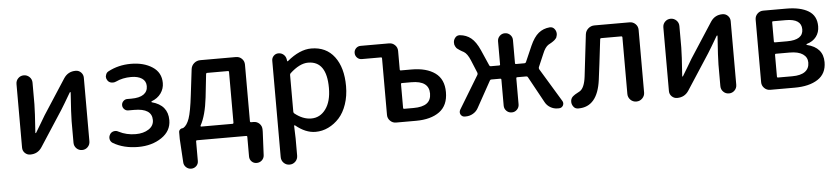

<svg xmlns="http://www.w3.org/2000/svg" viewBox="-45 -833 5799 1328"><g transform="rotate(-5 2854.5 -169.0)"><path d="M139.6 0Q118.2 0 102.5 -15.1Q86.9 -30.3 86.9 -52.7V-494.1Q86.9 -517.6 103 -533.7Q119.1 -549.8 142.1 -549.8Q165 -549.8 181.6 -533.7Q198.2 -517.6 198.2 -494.1V-344.7Q198.2 -298.8 187.5 -147.5Q186.5 -144.5 189.5 -144.5Q192.4 -144.5 193.4 -147.5Q202.1 -163.1 227.5 -204.1Q252.9 -245.1 261.7 -261.7L419.9 -505.9Q449.2 -549.8 502 -549.8Q524.4 -549.8 539.6 -534.2Q554.7 -518.6 554.7 -497.1V-55.7Q554.7 -32.2 538.6 -16.1Q522.5 0 499.5 0Q476.6 0 460.4 -16.1Q444.3 -32.2 444.3 -55.7V-205.1Q444.3 -250 455.1 -403.3Q455.1 -406.2 452.6 -406.2Q450.2 -406.2 448.2 -403.3Q400.4 -321.3 379.9 -289.1L220.7 -43.9Q192.4 0 139.6 0Z M888.7 12.7Q788.1 12.7 714.8 -30.3Q699.2 -40 695.3 -57.6Q694.3 -62.5 694.3 -67.4Q694.3 -80.1 702.1 -91.8Q710.9 -106.4 729.5 -110.4Q734.4 -111.3 739.3 -111.3Q751 -111.3 761.7 -104.5Q814.5 -77.1 878.9 -77.1Q932.6 -77.1 968.8 -100.6Q1004.9 -124 1004.9 -164.1Q1004.9 -245.1 881.8 -245.1H840.8Q825.2 -245.1 813.5 -256.8Q801.8 -268.6 801.8 -284.7Q801.8 -300.8 813.5 -312.5Q825.2 -324.2 840.8 -324.2H869.1Q925.8 -324.2 954.6 -344.2Q983.4 -364.3 983.4 -401.4Q983.4 -436.5 955.6 -455.1Q927.7 -473.6 880.9 -473.6Q821.3 -473.6 774.4 -451.2Q763.7 -446.3 752.9 -446.3Q747.1 -446.3 741.2 -447.3Q722.7 -451.2 713.9 -466.8Q707 -477.5 707 -489.3Q707 -495.1 709 -500Q712.9 -518.6 728.5 -526.4Q799.8 -564.5 886.7 -564.5Q975.6 -564.5 1035.6 -525.4Q1095.7 -486.3 1095.7 -413.1Q1095.7 -374 1072.8 -341.8Q1049.8 -309.6 1007.8 -293.9Q1005.9 -293 1005.9 -290.5Q1005.9 -288.1 1007.8 -287.1Q1118.2 -257.8 1118.2 -153.3Q1118.2 -78.1 1050.8 -32.7Q983.4 12.7 888.7 12.7Z M1407.2 -456.1Q1400.4 -456.1 1399.4 -449.2L1381.8 -288.1Q1367.2 -163.1 1330.1 -96.7Q1329.1 -94.7 1330.1 -92.3Q1331.1 -89.8 1333 -89.8H1550.8Q1558.6 -89.8 1558.6 -97.7V-449.2Q1558.6 -456.1 1550.8 -456.1ZM1672.9 -97.7Q1672.9 -89.8 1680.7 -89.8H1697.3Q1721.7 -89.8 1738.3 -73.2Q1754.9 -56.6 1754.9 -32.2V-16.6L1747.1 145.5Q1746.1 166 1731 180.2Q1715.8 194.3 1694.3 194.3Q1673.8 194.3 1659.7 180.2Q1645.5 166 1645.5 145.5V8.8Q1645.5 2 1637.7 2H1297.9Q1290 2 1290 8.8V145.5Q1290 166 1275.4 180.2Q1260.7 194.3 1240.2 194.3Q1219.7 194.3 1204.6 180.2Q1189.5 166 1188.5 145.5L1178.7 -16.6V-64.5Q1178.7 -75.2 1186.5 -82.5Q1194.3 -89.8 1205.1 -89.8Q1208 -89.8 1210.9 -91.8Q1235.4 -106.4 1251.5 -151.9Q1267.6 -197.3 1281.2 -312.5L1302.7 -491.2Q1305.7 -515.6 1324.2 -531.7Q1342.8 -547.9 1368.2 -547.9H1615.2Q1639.6 -547.9 1656.2 -531.2Q1672.9 -514.6 1672.9 -490.2Z M1863.3 168V-501Q1863.3 -520.5 1877 -534.2Q1890.6 -547.9 1910.2 -547.9Q1930.7 -547.9 1945.8 -534.7Q1960.9 -521.5 1963.9 -501L1965.8 -489.3Q1966.8 -487.3 1968.3 -487.3Q1969.7 -487.3 1970.7 -488.3Q2058.6 -561.5 2138.7 -561.5Q2242.2 -561.5 2299.3 -485.8Q2356.4 -410.2 2356.4 -281.2Q2356.4 -212.9 2336.9 -155.8Q2317.4 -98.6 2284.2 -62Q2251 -25.4 2208.5 -4.9Q2166 15.6 2119.1 15.6Q2049.8 15.6 1980.5 -42Q1978.5 -43 1976.6 -42Q1974.6 -41 1974.6 -39.1L1977.5 47.9V168Q1977.5 192.4 1960.9 209Q1944.3 225.6 1920.4 225.6Q1896.5 225.6 1879.9 209Q1863.3 192.4 1863.3 168ZM2097.7 -79.1Q2159.2 -79.1 2198.2 -132.3Q2237.3 -185.5 2237.3 -279.3Q2237.3 -465.8 2108.4 -465.8Q2049.8 -465.8 1982.4 -403.3Q1977.5 -398.4 1977.5 -391.6V-136.7Q1977.5 -129.9 1982.4 -125Q2039.1 -79.1 2097.7 -79.1Z M2678.7 0Q2655.3 0 2638.2 -17.1Q2621.1 -34.2 2621.1 -57.6V-450.2Q2621.1 -458 2614.3 -458H2481.4Q2461.9 -458 2448.7 -471.7Q2435.5 -485.4 2435.5 -504.4Q2435.5 -523.4 2448.7 -536.6Q2461.9 -549.8 2481.4 -549.8H2678.7Q2702.1 -549.8 2719.2 -533.2Q2736.3 -516.6 2736.3 -492.2V-363.3Q2736.3 -356.4 2743.2 -356.4H2817.4Q2920.9 -356.4 2981 -313Q3041 -269.5 3041 -179.7Q3041 -87.9 2981 -43.9Q2920.9 0 2817.4 0ZM2736.3 -97.7Q2736.3 -89.8 2743.2 -89.8H2808.6Q2870.1 -89.8 2900.4 -111.8Q2930.7 -133.8 2930.7 -179.7Q2930.7 -268.6 2808.6 -268.6H2743.2Q2736.3 -268.6 2736.3 -261.7Z M3696.3 -294.9Q3694.3 -288.1 3697.3 -281.2L3837.9 -48.8Q3842.8 -41 3842.8 -32.2Q3842.8 -24.4 3838.9 -16.6Q3829.1 0 3810.5 0H3800.8Q3774.4 0 3751 -13.7Q3727.5 -27.3 3714.8 -50.8L3615.2 -232.4Q3612.3 -239.3 3604.5 -239.3H3541Q3534.2 -239.3 3534.2 -231.4V-51.8Q3534.2 -30.3 3519 -15.1Q3503.9 0 3482.4 0Q3460.9 0 3445.8 -15.1Q3430.7 -30.3 3430.7 -51.8V-231.4Q3430.7 -239.3 3423.8 -239.3H3361.3Q3353.5 -239.3 3350.6 -232.4L3250 -50.8Q3237.3 -27.3 3213.9 -13.7Q3190.4 0 3164.1 0H3156.2Q3137.7 0 3127.9 -16.6Q3124 -24.4 3124 -32.2Q3124 -41 3128.9 -49.8L3268.6 -280.3Q3271.5 -287.1 3269.5 -293.9L3232.4 -383.8Q3212.9 -430.7 3188.5 -445.3Q3186.5 -446.3 3175.8 -452.1Q3165 -458 3162.1 -460.4Q3159.2 -462.9 3150.9 -468.3Q3142.6 -473.6 3139.2 -478Q3135.7 -482.4 3132.3 -488.8Q3128.9 -495.1 3127 -502V-503.9Q3126 -509.8 3126 -515.6Q3126 -532.2 3135.7 -545.9Q3147.5 -563.5 3167 -563.5Q3168.9 -563.5 3170.9 -563.5Q3215.8 -559.6 3248.5 -533.2Q3281.2 -506.8 3307.6 -447.3L3355.5 -337.9Q3358.4 -331.1 3365.2 -331.1H3423.8Q3430.7 -331.1 3430.7 -337.9V-498Q3430.7 -519.5 3445.8 -534.7Q3460.9 -549.8 3482.4 -549.8Q3503.9 -549.8 3519 -534.7Q3534.2 -519.5 3534.2 -498V-337.9Q3534.2 -331.1 3541 -331.1H3599.6Q3607.4 -331.1 3610.4 -337.9L3658.2 -447.3Q3684.6 -506.8 3717.3 -533.2Q3750 -559.6 3794.9 -563.5Q3796.9 -563.5 3797.9 -563.5Q3818.4 -563.5 3830.1 -545.9Q3839.8 -532.2 3839.8 -514.6Q3839.8 -509.8 3838.9 -503.9L3837.9 -502.9Q3836.9 -496.1 3835 -491.2Q3833 -486.3 3828.1 -481Q3823.2 -475.6 3820.3 -472.7Q3817.4 -469.7 3810.1 -464.8Q3802.7 -460 3799.8 -458Q3796.9 -456.1 3788.1 -451.2Q3779.3 -446.3 3777.3 -445.3Q3752.9 -430.7 3734.4 -383.8Z M3945.3 12.7Q3943.4 12.7 3942.4 12.7Q3919.9 12.7 3908.2 -5.9Q3898.4 -20.5 3898.4 -37.1Q3898.4 -42 3899.4 -48.8Q3901.4 -56.6 3905.3 -63.5Q3909.2 -70.3 3917.5 -76.7Q3925.8 -83 3930.2 -85.9Q3934.6 -88.9 3946.8 -95.2Q3959 -101.6 3961.9 -103.5Q3996.1 -123 4005.9 -203.1Q4012.7 -259.8 4024.9 -365.2Q4037.1 -470.7 4040 -493.2Q4043 -517.6 4061.5 -533.7Q4080.1 -549.8 4104.5 -549.8H4348.6Q4372.1 -549.8 4389.2 -533.2Q4406.2 -516.6 4406.2 -492.2V-57.6Q4406.2 -34.2 4389.2 -17.1Q4372.1 0 4348.6 0H4347.7Q4323.2 0 4306.6 -17.1Q4290 -34.2 4290 -57.6V-450.2Q4290 -458 4282.2 -458H4144.5Q4136.7 -458 4135.7 -451.2Q4112.3 -251 4101.6 -171.9Q4077.1 12.7 3945.3 12.7Z M4630.9 0Q4609.4 0 4593.8 -15.1Q4578.1 -30.3 4578.1 -52.7V-494.1Q4578.1 -517.6 4594.2 -533.7Q4610.4 -549.8 4633.3 -549.8Q4656.2 -549.8 4672.9 -533.7Q4689.5 -517.6 4689.5 -494.1V-344.7Q4689.5 -298.8 4678.7 -147.5Q4677.7 -144.5 4680.7 -144.5Q4683.6 -144.5 4684.6 -147.5Q4693.4 -163.1 4718.8 -204.1Q4744.1 -245.1 4752.9 -261.7L4911.1 -505.9Q4940.4 -549.8 4993.2 -549.8Q5015.6 -549.8 5030.8 -534.2Q5045.9 -518.6 5045.9 -497.1V-55.7Q5045.9 -32.2 5029.8 -16.1Q5013.7 0 4990.7 0Q4967.8 0 4951.7 -16.1Q4935.5 -32.2 4935.5 -55.7V-205.1Q4935.5 -250 4946.3 -403.3Q4946.3 -406.2 4943.8 -406.2Q4941.4 -406.2 4939.5 -403.3Q4891.6 -321.3 4871.1 -289.1L4711.9 -43.9Q4683.6 0 4630.9 0Z M5276.4 0Q5252.9 0 5235.8 -17.1Q5218.8 -34.2 5218.8 -57.6V-492.2Q5218.8 -516.6 5235.8 -533.2Q5252.9 -549.8 5276.4 -549.8H5436.5Q5534.2 -549.8 5589.8 -516.1Q5645.5 -482.4 5645.5 -409.2Q5645.5 -367.2 5622.6 -336.9Q5599.6 -306.6 5556.6 -293.9Q5553.7 -293 5553.7 -290.5Q5553.7 -288.1 5556.6 -287.1Q5668 -259.8 5668 -158.2Q5668 -78.1 5607.9 -39.1Q5547.9 0 5447.3 0ZM5331.1 -331.1Q5331.1 -324.2 5337.9 -324.2H5422.9Q5534.2 -324.2 5534.2 -397.5Q5534.2 -470.7 5426.8 -470.7H5337.9Q5331.1 -470.7 5331.1 -463.9ZM5331.1 -86.9Q5331.1 -80.1 5337.9 -80.1H5436.5Q5496.1 -80.1 5525.9 -102.1Q5555.7 -124 5555.7 -165Q5555.7 -202.1 5524.4 -223.6Q5493.2 -245.1 5432.6 -245.1H5337.9Q5331.1 -245.1 5331.1 -237.3Z"/></g></svg>

Font: Gen Jyuu Gothic Medium
Style: Regular
Weight: 500
Designer: [Source Han Sans]
Ryoko NISHIZUKA  (kana & ideographs); Paul D. Hunt (Latin, Greek & Cyrillic); Wenlong ZHANG  (bopomofo
Version: Version 1.002.20150607